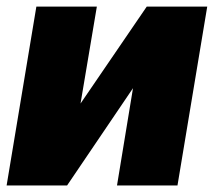

<svg xmlns="http://www.w3.org/2000/svg" viewBox="-28 -566 652 586"><path d="M217.8 -250 419.9 -545.9H604.5L513.7 0H329.1L377.9 -296.9L176.8 0H-7.8L83 -545.9H267.6Z"/></svg>

Font: Inter Tight Black
Style: Italic
Weight: 900
Italic angle: -9.39999°
Designer: Rasmus Andersson
Foundry: rsms
Version: Version 3.004; ttfautohint (v1.8.4.7-5d5b)